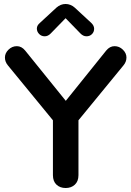

<svg xmlns="http://www.w3.org/2000/svg" viewBox="-20 -943 663 969"><path d="M603 -612.8 376 -335.9V-59.1Q376 -28.3 357.9 -11.2Q339.8 5.9 311.5 5.9Q283.2 5.9 265.1 -11Q247.1 -27.8 247.1 -59.1V-335.9L20 -612.8Q4.9 -630.9 4.9 -652.8Q4.9 -674.8 22.9 -692.4Q41 -710 64.9 -710Q88.9 -710 106.9 -688L312 -434.1L516.1 -688Q534.2 -710 558.1 -710Q582 -710 600.1 -692.4Q618.2 -674.8 618.2 -652.8Q618.2 -630.9 603 -612.8ZM182.1 -828.1 265.1 -904.8Q286.1 -922.9 311 -922.9Q335.9 -922.9 356.9 -904.8L439.9 -828.1Q455.1 -814 455.1 -797.9Q455.1 -781.7 444.1 -770.8Q433.1 -759.8 416.5 -759.8Q399.9 -759.8 386.2 -773.9L311 -851.1L235.8 -773.9Q222.2 -759.8 205.6 -759.8Q189 -759.8 177.5 -771.5Q166 -783.2 166 -799.1Q166 -814.9 182.1 -828.1Z"/></svg>

Font: Nunito-Bold
Style: Bold
Weight: 700
Designer: Vernon Adams
Foundry: newtypography
Version: Version 3.000